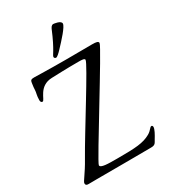

<svg xmlns="http://www.w3.org/2000/svg" viewBox="-222 -1032 1006 1140"><g transform="rotate(-30 281.5 -462.0)"><path d="M236 -755C236 -749 242 -744 248 -744C256 -744 272 -759 287 -775C328 -818 384 -879 384 -900C384 -921 336 -926 332 -926C328 -926 318 -923 311 -907C259 -782 236 -769 236 -755ZM20 -14C20 0 29 2 40 2C122 2 29 1 287 1C372 1 363 0 470 0C499 0 501 -13 512 -31C527 -55 543 -84 543 -99C543 -109 536 -110 535 -110C523 -110 519 -91 491 -75C441 -47 389 -44 264 -44C200 -44 148 -44 148 -64C148 -85 515 -666 515 -691C515 -703 501 -706 472 -706C384 -706 410 -705 292 -705C163 -705 97 -708 76 -708C56 -708 50 -704 48 -687C45 -662 43 -656 43 -640C43 -624 35 -609 35 -574C35 -561 43 -558 48 -558C65 -558 73 -651 167 -653C204 -654 259 -657 350 -657C375 -657 393 -656 393 -646C393 -620 172 -274 96 -139C51 -58 20 -27 20 -14Z"/></g></svg>

Font: OFL Sorts Mill Goudy
Style: Regular
Weight: 500
Version: Version 003.000